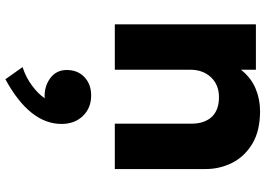

<svg xmlns="http://www.w3.org/2000/svg" viewBox="-153 -412 960 694"><g transform="rotate(90 327.0 -65.0)"><path d="M68 0V-510H232V-456Q260.5 -492 299.2 -508.5Q338 -525 381.5 -525Q453.5 -525 500 -496.8Q546.5 -468.5 568.8 -423.8Q591 -379 591 -329V0H427V-277.5Q427 -323.5 402.8 -350Q378.5 -376.5 331.5 -376.5Q286.5 -376.5 259.2 -347.5Q232 -318.5 232 -272.5V0ZM266.5 395.5 222.5 333.5Q259.5 321.5 289.5 299.2Q319.5 277 335 253.5Q294 256 263.5 234Q233 212 233 174Q233 134 258.8 109.8Q284.5 85.5 325 85.5Q370 85.5 399 115.2Q428 145 428 192.5Q428 307.5 266.5 395.5Z"/></g></svg>

Font: Geologica
Style: Bold
Weight: 700
Designer: Sindre Bremnes, Frode Helland
Foundry: Monokrom Skriftforlag AS
Version: Version 1.010; ttfautohint (v1.8.4.7-5d5b);gftools[0.9.28]